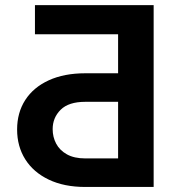

<svg xmlns="http://www.w3.org/2000/svg" viewBox="-20 -742 677 762"><path d="M589.8 0H318.4Q234.4 0 173.6 -29.1Q112.8 -58.1 80.3 -109.6Q47.9 -161.1 47.9 -228Q47.9 -294.9 80.3 -345.2Q112.8 -395.5 173.6 -423.3Q234.4 -451.2 318.4 -451.2H448.7V-606H118.7V-721.7H589.8ZM448.7 -113.3V-337.9H318.4Q252.4 -337.9 220.7 -306.4Q189 -274.9 189 -229.5Q189 -198.2 202.9 -171.9Q216.8 -145.5 245.6 -129.4Q274.4 -113.3 318.4 -113.3Z"/></svg>

Font: Inter Cardless Display
Style: Bold
Weight: 700
Designer: Rasmus Andersson
Foundry: rsms
Version: Version 4.001;git-9221beed3